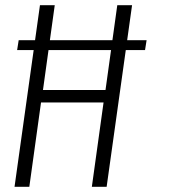

<svg xmlns="http://www.w3.org/2000/svg" viewBox="-20 -720 744 740"><path d="M134 -700H191L142 -347L133 -373H397L383 -347L432 -700H489L391 0H334L383 -353L390 -325H126L142 -353L93 0H36ZM545 -565 539 -527H46L52 -565Z"/></svg>

Font: Pathway Extreme Condensed Thin
Style: Italic
Weight: 250
Width: 3
Italic angle: -8°
Version: Version 1.001;gftools[0.9.26]